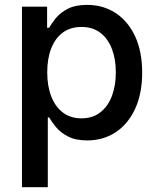

<svg xmlns="http://www.w3.org/2000/svg" viewBox="-20 -570 654 794"><path d="M70.8 204.1V-542.5H174.8V-455.1H183.1Q193.4 -473.6 211.4 -495.6Q229.5 -517.6 260.5 -533.7Q291.5 -549.8 340.3 -549.8Q406.2 -549.8 457.5 -516.6Q508.8 -483.4 538.3 -420.7Q567.9 -357.9 567.9 -270Q567.9 -183.1 538.8 -120.1Q509.8 -57.1 458.5 -23.2Q407.2 10.7 340.3 10.7Q293 10.7 261.7 -5.4Q230.5 -21.5 212.2 -43.7Q193.8 -65.9 183.1 -84.5H177.7V204.1ZM316.9 -80.6Q363.3 -80.6 395 -105.5Q426.8 -130.4 442.9 -173.3Q459 -216.3 459 -271Q459 -325.2 442.9 -367.4Q426.8 -409.7 395.3 -434.1Q363.8 -458.5 316.9 -458.5Q271 -458.5 239.5 -435.1Q208 -411.6 191.7 -369.6Q175.3 -327.6 175.3 -271Q175.3 -214.4 191.9 -171.4Q208.5 -128.4 240.2 -104.5Q272 -80.6 316.9 -80.6Z"/></svg>

Font: Inter 16pt Medium
Style: Regular
Weight: 500
Version: Version 4.001;git-66647c0bb